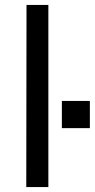

<svg xmlns="http://www.w3.org/2000/svg" viewBox="-20 -762 386 782"><path d="M87 0H177V-742H88ZM346 -351H232V-240H346Z"/></svg>

Font: 18Franklin
Style: Regular
Weight: 400
Designer: Pablo Impallari, Rodrigo Fuenzalida (Modified by Dan O. Williams)
Version: Version 0.025;PS 000.025;hotconv 1.0.88;makeotf.lib2.5.64775